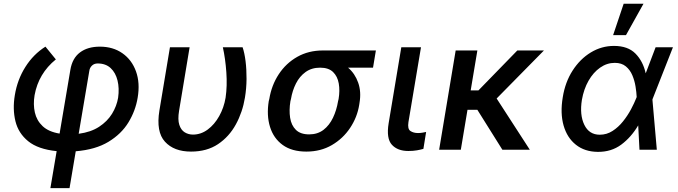

<svg xmlns="http://www.w3.org/2000/svg" viewBox="-20 -797 3609 1022"><path d="M248.2 204.5 281.6 7.5Q182.9 -2.5 130.3 -45.1Q77.8 -87.7 62.1 -152Q46.5 -216.3 58.9 -290.5Q72.4 -373.2 115.1 -440.7Q157.7 -508.2 221.9 -548.7L277.3 -480.8Q185 -405.9 164.1 -290.5Q155.9 -241.5 165.5 -198.5Q175.1 -155.5 206.9 -125.5Q238.6 -95.5 297.2 -85.9L354.4 -424.4Q364.7 -487.2 405.7 -517.9Q446.7 -548.7 511.7 -548.7Q581.3 -548.7 631.4 -513.7Q681.5 -478.7 703.8 -417.3Q726.2 -355.8 712.7 -276.6Q701.3 -207.4 663.7 -145.6Q626.1 -83.8 557.2 -42.1Q488.3 -0.4 383.2 8.2L350.1 204.5ZM398.8 -84.9Q463.4 -93.4 507.3 -122Q551.1 -150.6 576.2 -191.2Q601.2 -231.9 608.7 -276.6Q615.8 -327.1 605.6 -368.4Q595.5 -409.8 569.1 -434.5Q542.6 -459.2 500 -459.2Q481.2 -459.2 469.3 -447.6Q457.4 -436.1 455.3 -419Z M884.6 -545.5H989.3L933.2 -207.4Q925.4 -160.2 934.5 -132.5Q943.5 -104.8 963.2 -92.7Q983 -80.6 1007.1 -80.6Q1049.4 -80.6 1085.6 -107.4Q1121.8 -134.2 1146.8 -179Q1171.9 -223.7 1180.8 -277Q1190 -339.5 1184.8 -412.1Q1179.7 -484.7 1166.2 -545.5H1271.3Q1281.6 -515.6 1287.1 -471.4Q1292.6 -427.2 1292.3 -376.6Q1291.9 -326 1283.7 -277Q1271.3 -200.6 1235.6 -135.1Q1199.9 -69.6 1140.6 -29.8Q1081.3 9.9 996.8 9.9Q905.9 9.9 858 -42.8Q810 -95.5 828.5 -208.8Z M1410.5 -258.5 1413.4 -269.9Q1425.4 -343.4 1463.8 -401.8Q1502.1 -460.2 1562.1 -494.3Q1622.2 -528.4 1698.9 -528.4H1980.8L1965.6 -436.8H1832.7Q1869.3 -405.9 1886.5 -357.2Q1903.8 -308.6 1893.5 -248.6L1892 -238.6Q1881.4 -172.9 1843.6 -116.1Q1805.8 -59.3 1746.4 -24.7Q1687.1 9.9 1610.8 9.9Q1533.4 9.9 1484.7 -25.4Q1436.1 -60.7 1417.3 -121.6Q1398.4 -182.5 1410.5 -258.5ZM1528.8 -269.9 1525.9 -258.5Q1518.1 -210.6 1524.3 -170.3Q1530.5 -130 1555 -105.8Q1579.5 -81.7 1625.7 -81.7Q1670.5 -81.7 1701.9 -105.8Q1733.3 -130 1752.5 -170.3Q1771.7 -210.6 1779.5 -258.5L1782.3 -269.9Q1789.8 -314.6 1783.2 -352.6Q1776.6 -390.6 1752.8 -413.7Q1729 -436.8 1683.9 -436.8Q1638.8 -436.8 1606.7 -413.7Q1574.6 -390.6 1555.4 -352.6Q1536.2 -314.6 1528.8 -269.9Z M2116.1 -545.5H2220.9L2154.1 -147Q2148.4 -110.4 2164.8 -99.6Q2181.1 -88.8 2205.3 -88.8Q2217 -88.8 2229 -90.9Q2241.1 -93 2248.2 -94.5L2233.7 -4.6Q2219.5 -0.4 2199.2 3.2Q2179 6.7 2153.4 6.7Q2096.2 6.7 2065.9 -26.6Q2035.5 -60 2048.7 -141Z M2521 -528.4 2485.4 -315.7H2526.6L2733.7 -528.4H2875.4L2623.6 -272.7L2800.1 0H2654.1L2521 -212.4H2468.4L2432.9 0H2317.5L2405.5 -528.4Z M3161.9 11.4Q3092.3 10.7 3045.5 -26.5Q2998.6 -63.6 2979.9 -129.1Q2961.3 -194.6 2975.5 -279.1Q2988.3 -359.7 3027.9 -421.3Q3067.5 -483 3124.8 -517.8Q3182.2 -552.6 3248.2 -552.6Q3322.4 -552.6 3362.6 -511.7Q3402.7 -470.9 3416.9 -407.3H3417.3L3469.8 -545.5H3562.1L3454.2 -271.3L3452.8 -266.7L3476.2 0H3383.9L3377.1 -129.6Q3339.8 -66.4 3286.9 -27.2Q3234 12.1 3161.9 11.4ZM3369 -280.5V-280.9Q3367.9 -305.8 3362.9 -336.6Q3358 -367.5 3345.9 -396.3Q3333.8 -425.1 3311.3 -443.7Q3288.7 -462.4 3252.5 -462.4Q3210.6 -462.4 3174.4 -437Q3138.1 -411.6 3112.7 -367.2Q3087.4 -322.8 3077.4 -265.6Q3064.6 -185.7 3090.2 -132.8Q3115.8 -79.9 3172.6 -79.9Q3209.5 -79.9 3240.6 -100Q3271.7 -120 3296.3 -150.9Q3321 -181.8 3338.8 -215.2Q3356.5 -248.6 3366.8 -274.9ZM3243.6 -610.1 3299.7 -777H3405.2L3312.1 -610.1Z"/></svg>

Font: Inter UI Medium
Style: Italic
Weight: 500
Italic angle: 9.39999°
Designer: Rasmus Andersson
Foundry: rsms
Version: 3.2;8d6f07862